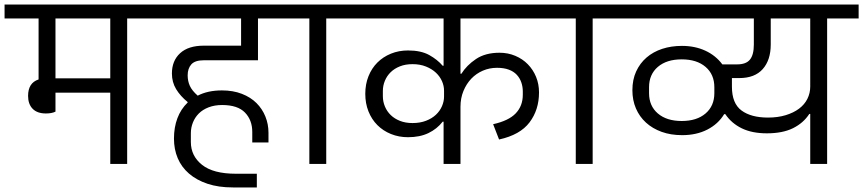

<svg xmlns="http://www.w3.org/2000/svg" viewBox="-40 -718 3781 841"><path d="M161 -221Q123 -221 103 -241.5Q83 -262 83 -298Q83 -355 129 -370V-637H-20V-698H655V-637H517V0H443V-312H203V-229Q187 -221 161 -221ZM203 -637V-375H443V-637Z M980 103Q917 103 869 87Q821 71 788 42.5Q755 14 738.5 -25Q722 -64 722 -111Q722 -160 737 -200Q752 -240 782 -269V-271Q750 -297 731.5 -327.5Q713 -358 713 -396Q713 -452 749 -485Q785 -518 853 -518H1016V-637H615V-698H1217V-637H1090V-454H853Q814 -454 798 -436Q782 -418 782 -388Q782 -363 791.5 -342Q801 -321 826 -299Q870 -322 932 -322Q981 -322 1019.5 -307Q1058 -292 1083.5 -266.5Q1109 -241 1122.5 -207.5Q1136 -174 1136 -137V-94H1065V-140Q1065 -192 1033 -225Q1001 -258 933 -258Q900 -258 874 -248Q848 -238 831 -221Q814 -204 805 -181.5Q796 -159 796 -134V-96Q796 -35 845 4Q894 43 993 43H1085V103Z M1315 -637H1177V-698H1527V-637H1389V0H1315Z M1903 -185H1899Q1874 -153 1836.5 -135Q1799 -117 1747 -117Q1707 -117 1672.5 -131Q1638 -145 1613 -170Q1588 -195 1574 -230Q1560 -265 1560 -307Q1560 -349 1574 -384Q1588 -419 1613 -444Q1638 -469 1672.5 -483Q1707 -497 1747 -497Q1804 -497 1840 -477Q1876 -457 1899 -430H1903V-637H1487V-698H2384V-637H1977V-395H1981Q2004 -432 2045 -459.5Q2086 -487 2148 -487Q2185 -487 2217 -473.5Q2249 -460 2272 -436.5Q2295 -413 2308 -381.5Q2321 -350 2321 -313Q2321 -237 2279.5 -182Q2238 -127 2146 -107L2120 -174Q2188 -189 2219 -221.5Q2250 -254 2250 -303V-317Q2250 -338 2243.5 -357Q2237 -376 2223.5 -390.5Q2210 -405 2188.5 -413Q2167 -421 2137 -421Q2104 -421 2075 -408.5Q2046 -396 2024.5 -373.5Q2003 -351 1990 -319.5Q1977 -288 1977 -250V0H1903ZM1767 -179Q1800 -179 1826 -189Q1852 -199 1869.5 -215.5Q1887 -232 1896 -253Q1905 -274 1905 -295V-321Q1905 -342 1896 -362.5Q1887 -383 1869.5 -399.5Q1852 -416 1826 -426.5Q1800 -437 1767 -437Q1736 -437 1712 -427.5Q1688 -418 1671.5 -402Q1655 -386 1646 -364.5Q1637 -343 1637 -319V-297Q1637 -273 1646 -251.5Q1655 -230 1671.5 -214Q1688 -198 1712 -188.5Q1736 -179 1767 -179Z M2482 -637H2344V-698H2694V-637H2556V0H2482Z M2654 -698H3721V-637H3583V0H3509V-219H3505Q3479 -179 3433.5 -156.5Q3388 -134 3319 -134Q3254 -134 3209 -156Q3164 -178 3137 -218H3132Q3106 -175 3058.5 -150.5Q3011 -126 2948 -126Q2898 -126 2858 -140.5Q2818 -155 2789.5 -181Q2761 -207 2745.5 -243Q2730 -279 2730 -323Q2730 -369 2746.5 -405Q2763 -441 2792 -466Q2821 -491 2860.5 -504Q2900 -517 2947 -517Q3004 -517 3049.5 -496Q3095 -475 3124 -436H3189Q3228 -436 3245 -457Q3262 -478 3262 -523V-637H2654ZM3324 -203Q3367 -203 3401.5 -213.5Q3436 -224 3460 -242Q3484 -260 3496.5 -285Q3509 -310 3509 -339V-637H3336V-523Q3336 -455 3301 -415.5Q3266 -376 3198 -376H3166V-338Q3166 -265 3208 -234Q3250 -203 3324 -203ZM2946 -188Q3012 -188 3050.5 -221Q3089 -254 3089 -310V-336Q3089 -392 3050.5 -425Q3012 -458 2946 -458Q2880 -458 2841.5 -425Q2803 -392 2803 -336V-310Q2803 -254 2841.5 -221Q2880 -188 2946 -188Z"/></svg>

Font: IBM Plex Sans Devanagari
Style: Regular
Weight: 400
Designer: Mike Abbink, Paul van der Laan, Pieter van Rosmalen, Erin McLaughlin
Foundry: Bold Monday
Version: Version 1.1